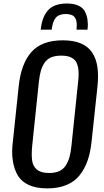

<svg xmlns="http://www.w3.org/2000/svg" viewBox="-20 -1043 578 1072"><path d="M207 -877.4Q210.9 -910.6 219.5 -935.5Q228 -960.4 244.4 -981.2Q260.7 -1002 288.1 -1012.7Q315.4 -1023.4 353.5 -1023.4Q391.1 -1023.4 416.3 -1012.2Q441.4 -1001 452.6 -981.4Q463.9 -961.9 468.3 -935.1Q470.2 -921.4 470.5 -907Q470.7 -892.6 468.3 -877.4H407.2Q408.7 -889.6 408.7 -900.4Q409.2 -930.2 398.4 -944.8Q384.8 -964.8 347.4 -964.8Q310.1 -964.8 292 -944.6Q273.9 -924.3 268.6 -877.4ZM253.4 -77.1Q287.1 -77.1 310.3 -87.4Q333.5 -97.7 347.2 -119.1Q360.8 -140.6 367.9 -166Q375 -191.4 378.9 -228.5L416 -584.5Q418.9 -607.9 418.9 -628.4Q418.9 -637.7 418.5 -646Q416.5 -673.3 407.5 -692.6Q398.4 -711.9 377.2 -722.2Q356 -732.4 322.3 -732.4Q288.6 -732.4 265.4 -722.7Q242.2 -712.9 228.5 -692.1Q214.8 -671.4 207.8 -646.5Q200.7 -621.6 196.8 -584.5L159.7 -228.5Q157.2 -203.1 157.2 -181.6Q157.2 -163.1 159.2 -148.4Q163.1 -115.2 186 -96.2Q209 -77.1 253.4 -77.1ZM244.1 8.8Q183.6 8.8 142.3 -9.5Q101.1 -27.8 80.1 -62Q59.1 -96.7 51.8 -144.5Q47.9 -168.5 47.9 -195.6Q47.9 -222.7 51.8 -252.4L84.5 -562Q97.7 -687.5 155.5 -752.7Q213.4 -817.9 331.1 -817.9Q391.1 -817.9 432.1 -800.3Q473.1 -782.7 495.1 -748.8Q517.1 -714.8 523.9 -668.9Q527.3 -645 527.3 -617.2Q527.3 -591.3 524.4 -562L491.2 -252Q484.9 -190.9 468.3 -144.3Q451.7 -97.7 422.9 -62.5Q394 -27.3 349.1 -9.3Q304.2 8.8 244.1 8.8Z"/></svg>

Font: Oswald
Style: Regular
Weight: 400
Designer: Vernon Adams
Foundry: Vernon Adams
Version: 3.0; ttfautohint (v0.94.23-7a4d-dirty) -l 8 -r 50 -G 200 -x 